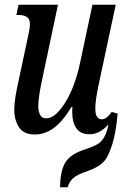

<svg xmlns="http://www.w3.org/2000/svg" viewBox="-20 -556 539 808"><path d="M126 10Q80 10 60 -20.5Q40 -51 40 -95Q40 -119 45.5 -152Q51 -185 58 -215L101 -417Q106 -439 106 -454Q106 -477 92.5 -485Q79 -493 58 -493H49L58 -536H224L160 -234Q150 -189 145.5 -158.5Q141 -128 141 -108Q141 -90 148 -74Q155 -58 175 -58Q196 -58 217.5 -78Q239 -98 258.5 -131Q278 -164 292.5 -204.5Q307 -245 316 -287L369 -536H467L394 -194Q388 -166 384.5 -140.5Q381 -115 381 -99Q381 -54 409 -54Q428 -54 450 -85L475 -78Q472 -42 466.5 -9Q461 24 452 53Q443 81 432.5 101.5Q422 122 403 136.5Q384 151 351 163Q303 179 286.5 195Q270 211 265 232H233Q233 165 254.5 128.5Q276 92 340 72Q375 60 391.5 50Q408 40 419 20Q425 10 429.5 -4.5Q434 -19 436 -32Q399 9 357 9Q319 9 301.5 -16Q284 -41 284 -84Q284 -89 284 -94.5Q284 -100 285 -106H281Q244 -45 206.5 -17.5Q169 10 126 10Z"/></svg>

Font: Noto Serif ExtraCondensed Medium
Style: Italic
Weight: 500
Width: 2
Italic angle: -12°
Designer: Monotype Design Team
Foundry: Monotype Imaging Inc.
Version: Version 2.013; ttfautohint (v1.8.4.7-5d5b)